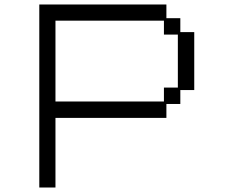

<svg xmlns="http://www.w3.org/2000/svg" viewBox="-20 -807 1040 855"><path d="M155 -787H721V-726H783V-664H845V-406H783V-344H721V-282H227V28H155ZM710 -355V-417H772V-653H710V-715H227V-355Z"/></svg>

Font: DotGothic16
Style: Regular
Weight: 400
Designer: Fontworks Inc.
Foundry: Fontworks Inc.
Version: Version 1.100